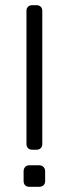

<svg xmlns="http://www.w3.org/2000/svg" viewBox="-20 -720 265 740"><path d="M143 -678V-165Q143 -155 137 -149Q131 -143 121 -143H104Q94 -143 88 -149Q82 -155 82 -165V-678Q82 -688 88 -694Q94 -700 104 -700H121Q131 -700 137 -694Q143 -688 143 -678ZM131 0H93Q83 0 77 -6Q71 -12 71 -22V-60Q71 -70 77 -76.5Q83 -83 93 -83H131Q141 -83 147.5 -76.5Q154 -70 154 -60V-22Q154 -12 147.5 -6Q141 0 131 0Z"/></svg>

Font: Hezaedrus Light
Style: Regular
Weight: 300
Designer: Hubert & Fischer
Foundry: Hubert & Fischer
Version: Version 1.10;September 3, 2019;FontCreator 11.5.0.2425 64-bi